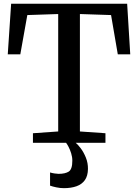

<svg xmlns="http://www.w3.org/2000/svg" viewBox="-20 -763 738 1026"><path d="M291 -60.5V-688L126 -682.5L88.5 -472.5H21.5L39.5 -743H659.5L676 -472.5H609.5L573.5 -682.5L407 -688V-60.5L543.5 -51V0H156V-51ZM321 242.5Q302 242.5 281.5 238.2Q261 234 247.5 229V158.5Q258 162 272 164Q286 166 293 166Q328.5 166 347.5 153.8Q366.5 141.5 366.5 95.5Q366.5 75.5 360.2 55.8Q354 36 346 21Q338 6 333 0H366H384.5Q395.5 8.5 411.2 29.2Q427 50 438.8 79Q450.5 108 450 140Q449.5 177 433.5 199.5Q417.5 222 389 232.2Q360.5 242.5 321 242.5Z"/></svg>

Font: Merriweather Medium
Style: Regular
Weight: 500
Version: Version 2.100